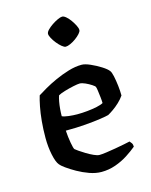

<svg xmlns="http://www.w3.org/2000/svg" viewBox="-112 -810 694 883"><g transform="rotate(-15 235.0 -368.5)"><path d="M261 0Q234 0 204.5 -10.5Q175 -21 148.5 -36Q122 -51 103.5 -64.5Q85 -78 80 -85Q68 -99 60 -137Q52 -175 52 -218Q52 -259 55.5 -296.5Q59 -334 65 -364.5Q71 -395 77 -414Q91 -423 116 -437.5Q141 -452 172 -466Q203 -480 236 -490Q269 -500 299 -500Q315 -500 340 -489Q365 -478 388 -463.5Q411 -449 419 -438Q425 -431 429.5 -410Q434 -389 437 -363.5Q440 -338 440 -316Q429 -300 414 -286Q399 -272 384 -261.5Q369 -251 358 -245Q348 -242 318 -237.5Q288 -233 245 -229.5Q202 -226 151 -226Q153 -195 158 -167Q163 -139 167 -134Q170 -131 183 -122Q196 -113 212.5 -103Q229 -93 245.5 -85.5Q262 -78 272 -78Q284 -78 305 -81Q326 -84 349.5 -88Q373 -92 392.5 -96Q412 -100 421 -102Q425 -98 429.5 -91.5Q434 -85 434 -74Q415 -58 388 -40.5Q361 -23 328.5 -11.5Q296 0 261 0ZM222 -285Q245 -285 270 -287.5Q295 -290 316 -294.5Q337 -299 347 -305Q347 -316 345 -333Q343 -350 341 -365Q339 -380 337 -384Q336 -388 323 -396.5Q310 -405 294.5 -412Q279 -419 268 -419Q259 -419 237.5 -414.5Q216 -410 194.5 -403.5Q173 -397 163 -391Q159 -380 156 -363.5Q153 -347 151.5 -329Q150 -311 150 -295Q160 -290 181.5 -287.5Q203 -285 222 -285ZM251 -599Q244 -599 233 -608Q222 -617 211.5 -630Q201 -643 194 -656Q187 -669 187 -677Q187 -685 196.5 -695Q206 -705 220 -714.5Q234 -724 248 -730.5Q262 -737 270 -737Q278 -737 288.5 -728Q299 -719 308.5 -705.5Q318 -692 324.5 -679Q331 -666 331 -657Q331 -650 322 -640Q313 -630 300 -620.5Q287 -611 273.5 -605Q260 -599 251 -599Z"/></g></svg>

Font: Texturina Medium 12pt Medium
Style: Regular
Weight: 500
Version: Version 1.002